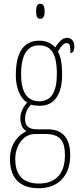

<svg xmlns="http://www.w3.org/2000/svg" viewBox="-20 -758 431 1020"><path d="M194 -658C207 -658 217 -666 217 -698C217 -729 207 -738 194 -738C180 -738 172 -729 172 -698C172 -666 180 -658 194 -658ZM186 242C292 242 353 173 353 67C353 -13 322 -71 234 -71H177C136 -71 113 -86 113 -126C113 -162 128 -183 144 -202C155 -198 177 -196 191 -196C270 -196 310 -257 310 -362C310 -426 301 -459 288 -485C308 -518 321 -529 333 -529C353 -529 354 -513 354 -476C368 -476 375 -489 375 -512C375 -536 362 -557 337 -557C308 -557 291 -531 273 -506C258 -525 227 -542 191 -542C111 -542 64 -489 64 -357C64 -288 90 -234 124 -213C106 -193 88 -165 88 -130C88 -91 104 -71 120 -61C84 -43 33 -1 33 87C33 180 78 242 186 242ZM188 -220C123 -220 92 -271 92 -364C92 -472 129 -517 186 -517C249 -517 282 -479 282 -365C282 -268 252 -220 188 -220ZM187 217C89 217 61 158 61 86C61 15 105 -46 165 -46H222C304 -46 325 -4 325 67C325 153 286 217 187 217Z"/></svg>

Font: Noto Serif Armenian ExtraCondensed Thin
Style: Regular
Weight: 100
Width: 2
Designer: Monotype Design Team
Foundry: Monotype Imaging Inc.
Version: Version 2.008